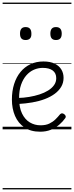

<svg xmlns="http://www.w3.org/2000/svg" viewBox="-20 -989 566 1468"><path d="M287 18Q215 18 167 -14.5Q119 -47 95 -102.5Q71 -158 71 -228Q71 -293 88 -346.5Q105 -400 136.5 -438.5Q168 -477 212.5 -498Q257 -519 312 -519Q365 -519 399 -502Q433 -485 449.5 -457Q466 -429 466 -394Q466 -356 448 -325.5Q430 -295 398 -271.5Q366 -248 322.5 -231.5Q279 -215 227 -206Q175 -197 120 -194L119 -240Q161 -241 203 -248Q245 -255 282 -267Q319 -279 348 -297Q377 -315 393.5 -338.5Q410 -362 410 -391Q410 -430 383 -450Q356 -470 307 -470Q272 -470 239.5 -456Q207 -442 181.5 -413Q156 -384 141 -341Q126 -298 126 -238Q126 -167 148.5 -121Q171 -75 208 -53Q245 -31 290 -31Q330 -31 357 -44Q384 -57 403.5 -76Q423 -95 439 -115Q447 -123 455 -122.5Q463 -122 471 -116Q479 -110 482 -102Q485 -94 479 -86Q461 -60 433.5 -36Q406 -12 369.5 3Q333 18 287 18ZM176 -683Q154 -683 143.5 -695Q133 -707 133 -732Q133 -757 143.5 -769.5Q154 -782 176 -782Q198 -782 209 -769.5Q220 -757 220 -732Q221 -707 209.5 -695Q198 -683 176 -683ZM408 -683Q386 -683 375.5 -695Q365 -707 365 -732Q365 -757 375.5 -769.5Q386 -782 408 -782Q430 -782 441 -769.5Q452 -757 452 -732Q452 -707 441 -695Q430 -683 408 -683ZM0 449H526V459H0ZM0 -20H526V0H0ZM0 -505H526V-500H0ZM0 -969H526V-959H0Z"/></svg>

Font: Playwrite IT Trad Guides
Style: Regular
Weight: 400
Designer: Veronika Burian, José Scaglione
Foundry: TypeTogether
Version: Version 1.003